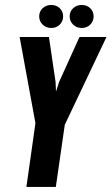

<svg xmlns="http://www.w3.org/2000/svg" viewBox="-20 -737 440 757"><path d="M84.1 0 119.7 -251.4 57.4 -591H173L199.1 -413.9L200.8 -376.2L213 -413.9L293.3 -591H399.7L235.4 -244.9L200.1 0ZM182 -626.7Q161.8 -626.7 148.1 -640Q134.5 -653.3 134.5 -672.5Q134.5 -691.8 148.1 -704.6Q161.8 -717.4 182 -717.4Q202.3 -717.4 215.6 -704.6Q228.9 -691.8 228.9 -672.5Q228.9 -653.3 215.6 -640Q202.3 -626.7 182 -626.7ZM302.3 -626.7Q282 -626.7 268.3 -640Q254.7 -653.3 254.7 -672.5Q254.7 -691.8 268.3 -704.6Q282 -717.4 302.3 -717.4Q322.5 -717.4 335.8 -704.6Q349.1 -691.8 349.1 -672.5Q349.1 -653.3 335.8 -640Q322.5 -626.7 302.3 -626.7Z"/></svg>

Font: Alumni Sans SC Thin
Style: Italic
Weight: 100
Italic angle: -8°
Designer: Robert E. Leuschke
Foundry: Robert E. Leuschke
Version: Version 1.016